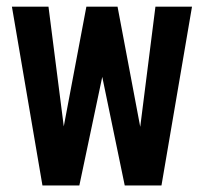

<svg xmlns="http://www.w3.org/2000/svg" viewBox="-20 -568 624 588"><path d="M110 0 16.5 -547.5H128.5L182 -128.5L165.5 -129L244.5 -547.5H340L419 -129L403 -128.5L456 -547.5H568L474.5 0H362L282.5 -384H304L223 0Z"/></svg>

Font: Mohave Light SemiBold
Style: Regular
Weight: 600
Version: Version 2.003